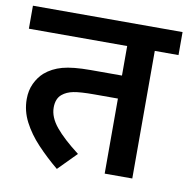

<svg xmlns="http://www.w3.org/2000/svg" viewBox="-74 -694 766 781"><g transform="rotate(10 309.0 -303.5)"><path d="M520 -527V0H406V-310H308Q251 -310 223 -304.5Q195 -299 177 -284Q155 -266 155 -229Q155 -189 188 -149Q221 -109 285 -60L211 15Q164 -24 125.5 -65Q87 -106 64 -150.5Q41 -195 41 -244Q41 -280 54.5 -308.5Q68 -337 89 -356Q119 -382 161 -393.5Q203 -405 277 -405H406V-527H0V-622H618V-527Z"/></g></svg>

Font: Noto Sans SemiBold
Style: Regular
Weight: 600
Designer: Monotype Design Team
Foundry: Monotype Imaging Inc.
Version: Version 2.007